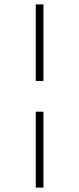

<svg xmlns="http://www.w3.org/2000/svg" viewBox="-20 -735 361 875"><path d="M178 -226H143V120H178ZM143 -366H178V-715H143Z"/></svg>

Font: Sprat
Style: Bold
Weight: 700
Designer: Ethan Nakache
Foundry: Collletttivo
Version: Version 2.000;Glyphs 3.2 (3217)